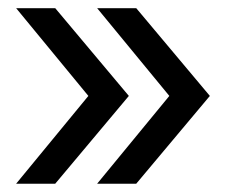

<svg xmlns="http://www.w3.org/2000/svg" viewBox="-20 -520 563 470"><path d="M196.3 -285.2 19.5 -500H115.2L295.4 -285.2L115.2 -70.3H19.5ZM394.5 -285.2 217.8 -500H313.5L493.7 -285.2L313.5 -70.3H217.8Z"/></svg>

Font: Intratopia Thin
Style: Regular
Weight: 100
Designer: Rasmus Andersson
Foundry: rsms
Version: Version 3.000;Glyphs 3.2.3 (3260)